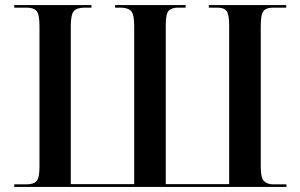

<svg xmlns="http://www.w3.org/2000/svg" viewBox="-20 -734 1178 754"><path d="M36 0H1105V-10H1054Q1030 -10 1017 -22.5Q1004 -35 1004 -78V-632Q1004 -678 1015 -691Q1026 -704 1052 -704H1104V-714H800V-704H834Q860 -704 870 -690.5Q880 -677 880 -632V-11H631V-637Q631 -680 642.5 -692Q654 -704 680 -704H709V-714H432V-704H453Q482 -704 494.5 -691Q507 -678 507 -631V-11H258V-632Q258 -677 270 -690.5Q282 -704 313 -704H339V-714H36V-704H85Q112 -704 123.5 -691Q135 -678 135 -632V-78Q135 -36 123.5 -23Q112 -10 83 -10H36Z"/></svg>

Font: Noto Serif Display Semi
Style: Regular
Weight: 600
Designer: Monotype Design Team
Foundry: Monotype Imaging Inc.
Version: Version 1.900